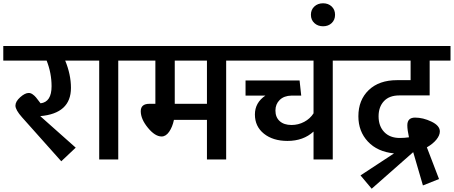

<svg xmlns="http://www.w3.org/2000/svg" viewBox="-40 -971 2763 1169"><path d="M497 -691V-602H357Q392 -517 392 -436Q392 -280 205 -264L421 -72L333 11L94 -257Q54 -302 54 -328Q54 -353 83 -379Q112 -405 135 -405Q147 -405 159 -396.5Q171 -388 179.5 -377.5Q188 -367 207 -342Q274 -350 274 -446Q274 -526 244 -602H-20V-691Z M790 -691V-602H680V0H564V-602H457V-691Z M1446 -691V-602H1337V0H1220V-241H1019Q1010 -198 990 -169Q970 -140 944 -140Q904 -140 860.5 -193Q817 -246 817 -294Q817 -339 870 -339H906V-602H750V-691ZM1220 -339V-602H1024V-339Z M2095 -691V-602H1986V0H1869V-170Q1807 -113 1710 -113Q1622 -113 1567 -157Q1512 -201 1512 -274Q1512 -346 1576 -389H1455V-481H1784L1794 -389H1735Q1689 -388 1663 -362.5Q1637 -337 1637 -298Q1637 -257 1663 -233.5Q1689 -210 1735 -210Q1776 -210 1812 -229Q1848 -248 1869 -281V-602H1406V-691Z M1979.5 -830.5Q1959 -811 1927 -811Q1895 -811 1874 -830.5Q1853 -850 1853 -881Q1853 -912 1874 -931.5Q1895 -951 1927 -951Q1959 -951 1979.5 -931.5Q2000 -912 2000 -881Q2000 -850 1979.5 -830.5Z M2391 -390Q2330 -390 2297.5 -355Q2265 -320 2265 -263Q2265 -203 2299.5 -167Q2334 -131 2394 -131Q2422 -131 2450 -135Q2440 -180 2440 -208Q2440 -255 2487 -255Q2536 -255 2587 -230.5Q2638 -206 2638 -171Q2638 -147 2617 -121Q2596 -95 2559 -74L2633 119L2535 158L2476 -44H2475L2223 178L2155 97L2359 -37Q2258 -47 2200 -109Q2142 -171 2142 -263Q2142 -362 2205 -422.5Q2268 -483 2378 -483H2460V-602H2055V-691H2703V-602H2576V-390Z"/></svg>

Font: FiraGO Medium
Style: Regular
Weight: 500
Designer: bBox Type
Foundry: bBox Type GmbH
Version: Version 1.001;PS 001.001;hotconv 1.0.88;makeotf.lib2.5.64775